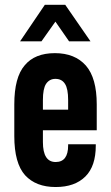

<svg xmlns="http://www.w3.org/2000/svg" viewBox="-20 -752 450 780"><path d="M154.3 -222.7V-174.8Q154.3 -93.8 206.1 -93.8Q256.8 -93.8 256.8 -161.1V-166H369.1V-160.2Q369.1 -77.1 327.1 -35.2Q284.2 7.8 206.1 7.8Q126 7.8 82 -40Q38.1 -88.9 38.1 -199.2V-328.1Q38.1 -437.5 80.1 -486.3Q121.1 -536.1 203.1 -536.1Q284.2 -536.1 329.1 -485.4Q373 -434.6 373 -328.1V-222.7ZM154.3 -345.7V-306.6H256.8V-345.7Q256.8 -391.6 244.1 -411.1Q231.4 -431.6 205.1 -431.6Q180.7 -431.6 167 -411.1Q154.3 -391.6 154.3 -345.7ZM162.1 -732.4H245.1L347.7 -584H260.7L205.1 -664.1L148.4 -584H61.5Z"/></svg>

Font: Dinish Condensed
Style: Bold
Weight: 700
Width: 3
Designer: Bert Driehuis
Foundry: Playbeing
Version: Version 3.006; git-39231f3c-release